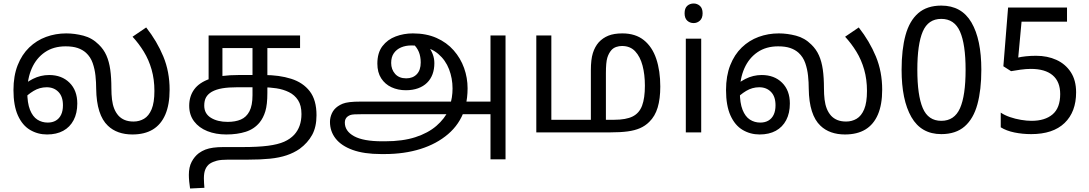

<svg xmlns="http://www.w3.org/2000/svg" viewBox="-20 -757 6230 1098"><path d="M249 12Q196 12 152 -14Q108 -40 82.5 -96.5Q57 -153 57 -242Q57 -323 81 -384Q105 -445 147 -485.5Q189 -526 243.5 -546Q298 -566 359 -566Q407 -566 457 -553Q507 -540 545 -502Q573 -475 588.5 -440Q604 -405 610.5 -359Q617 -313 617 -252Q617 -217 620.5 -188Q624 -159 633 -136Q642 -113 658 -95Q673 -79 694 -70.5Q715 -62 744 -62Q777 -62 804 -78Q831 -94 847 -132Q863 -170 863 -237Q863 -303 847 -359Q831 -415 802.5 -461.5Q774 -508 738 -547L816 -600Q878 -521 914 -434Q950 -347 950 -244Q950 -159 925.5 -102Q901 -45 854 -16.5Q807 12 737 12Q694 12 658.5 -0.5Q623 -13 597 -38Q565 -68 548 -121Q531 -174 530 -250Q530 -286 526 -324Q522 -362 510 -396.5Q498 -431 472 -455Q452 -473 424 -482.5Q396 -492 355 -492Q286 -492 237 -458.5Q188 -425 162 -366.5Q136 -308 136 -232Q136 -168 151.5 -129Q167 -90 193.5 -73Q220 -56 253 -56Q280 -56 299.5 -67.5Q319 -79 329.5 -101Q340 -123 340 -155Q340 -205 314 -231.5Q288 -258 247 -258Q207 -258 172 -237Q137 -216 108 -184L93 -248Q123 -283 167.5 -305.5Q212 -328 261 -328Q333 -328 377.5 -284Q422 -240 422 -165Q422 -110 401 -70Q380 -30 341.5 -9Q303 12 249 12Z M1274 12Q1214 12 1166 -7Q1118 -26 1090 -63Q1062 -100 1062 -152Q1062 -206 1090.5 -245.5Q1119 -285 1181 -306.5Q1243 -328 1345 -328H1490Q1577 -328 1645 -306.5Q1713 -285 1751.5 -235Q1790 -185 1790 -98Q1790 -31 1765 14.5Q1740 60 1694 94Q1661 117 1619.5 131Q1578 145 1524 150.5Q1470 156 1398 156H1285Q1243 156 1220 162Q1197 168 1180 179Q1164 190 1155 210Q1146 230 1146 263Q1146 278 1147 291.5Q1148 305 1149 317L1067 321Q1064 303 1062 281.5Q1060 260 1060 243Q1060 199 1076 168.5Q1092 138 1117 119Q1135 106 1154.5 98.5Q1174 91 1199.5 87.5Q1225 84 1258 84H1367Q1456 84 1513 76.5Q1570 69 1605 53.5Q1640 38 1663 13Q1683 -9 1693.5 -38.5Q1704 -68 1704 -105Q1704 -154 1684.5 -184Q1665 -214 1632.5 -230Q1600 -246 1560.5 -252Q1521 -258 1480 -258H1338Q1287 -258 1251.5 -252Q1216 -246 1191 -232Q1169 -219 1158.5 -200.5Q1148 -182 1148 -153Q1148 -107 1186 -83.5Q1224 -60 1282 -60Q1326 -60 1357.5 -73.5Q1389 -87 1406.5 -120.5Q1424 -154 1424 -213V-482H1252V-302L1173 -286V-554H1696V-482H1509V-226Q1509 -159 1497.5 -121Q1486 -83 1465 -57Q1434 -19 1385.5 -3.5Q1337 12 1274 12Z M2159 124Q2062 124 1997 100.5Q1932 77 1899.5 35.5Q1867 -6 1867 -60Q1867 -85 1878 -109Q1889 -133 1912 -149Q1925 -158 1940 -164Q1955 -170 1979.5 -173Q2004 -176 2044 -176H2791L2794 -104H2055Q2024 -104 2007.5 -103Q1991 -102 1983 -99Q1975 -96 1967 -90Q1952 -78 1952 -56Q1952 -7 2005 22Q2058 51 2165 51H2182Q2283 51 2355.5 27.5Q2428 4 2475.5 -37Q2523 -78 2547 -130L2551 -149Q2560 -174 2564 -199.5Q2568 -225 2568 -251Q2568 -309 2548 -361Q2528 -413 2486.5 -448.5Q2445 -484 2380 -494Q2367 -496 2355.5 -496.5Q2344 -497 2331 -497Q2300 -497 2274 -486Q2248 -475 2232.5 -453Q2217 -431 2217 -397Q2217 -360 2239.5 -334.5Q2262 -309 2303 -309Q2341 -309 2363.5 -332.5Q2386 -356 2386 -400Q2386 -433 2375.5 -459.5Q2365 -486 2339 -510L2396 -527Q2414 -512 2429.5 -492Q2445 -472 2454.5 -447.5Q2464 -423 2464 -396Q2464 -361 2453.5 -332.5Q2443 -304 2422 -283.5Q2401 -263 2370.5 -252Q2340 -241 2301 -241Q2256 -241 2219 -258Q2182 -275 2160 -309Q2138 -343 2138 -393Q2138 -455 2167 -493Q2196 -531 2242.5 -548.5Q2289 -566 2341 -566Q2418 -566 2476.5 -540Q2535 -514 2574.5 -469Q2614 -424 2634 -368Q2654 -312 2654 -252Q2654 -225 2651 -199.5Q2648 -174 2642 -150L2636 -128Q2608 -46 2542.5 10Q2477 66 2384.5 95Q2292 124 2180 124ZM2785 154V-554H2871V154Z M3539 -566Q3614 -566 3662 -527.5Q3710 -489 3733 -420.5Q3756 -352 3756 -262Q3756 -192 3741 -142Q3726 -92 3693 -60Q3670 -37 3640 -24Q3610 -11 3569.5 -5.5Q3529 0 3471 0H3047V-554H3133V-72H3359V-355Q3359 -417 3370.5 -453.5Q3382 -490 3404 -515Q3427 -540 3459 -553Q3491 -566 3539 -566ZM3537 -494Q3520 -494 3504 -488.5Q3488 -483 3477 -471Q3461 -453 3453 -426.5Q3445 -400 3445 -338V-72H3492Q3560 -72 3598 -91Q3636 -110 3652 -153Q3668 -196 3668 -267Q3668 -331 3654.5 -382Q3641 -433 3612.5 -463.5Q3584 -494 3537 -494Z M3990 -536V0H3902V-536ZM3947 -737Q3967 -737 3982.5 -723.5Q3998 -710 3998 -681Q3998 -653 3982.5 -639Q3967 -625 3947 -625Q3925 -625 3910 -639Q3895 -653 3895 -681Q3895 -710 3910 -723.5Q3925 -737 3947 -737Z M4324 12Q4271 12 4227 -14Q4183 -40 4157.5 -96.5Q4132 -153 4132 -242Q4132 -323 4156 -384Q4180 -445 4222 -485.5Q4264 -526 4318.5 -546Q4373 -566 4434 -566Q4482 -566 4532 -553Q4582 -540 4620 -502Q4648 -475 4663.5 -440Q4679 -405 4685.5 -359Q4692 -313 4692 -252Q4692 -217 4695.5 -188Q4699 -159 4708 -136Q4717 -113 4733 -95Q4748 -79 4769 -70.5Q4790 -62 4819 -62Q4852 -62 4879 -78Q4906 -94 4922 -132Q4938 -170 4938 -237Q4938 -303 4922 -359Q4906 -415 4877.5 -461.5Q4849 -508 4813 -547L4891 -600Q4953 -521 4989 -434Q5025 -347 5025 -244Q5025 -159 5000.5 -102Q4976 -45 4929 -16.5Q4882 12 4812 12Q4769 12 4733.5 -0.5Q4698 -13 4672 -38Q4640 -68 4623 -121Q4606 -174 4605 -250Q4605 -286 4601 -324Q4597 -362 4585 -396.5Q4573 -431 4547 -455Q4527 -473 4499 -482.5Q4471 -492 4430 -492Q4361 -492 4312 -458.5Q4263 -425 4237 -366.5Q4211 -308 4211 -232Q4211 -168 4226.5 -129Q4242 -90 4268.5 -73Q4295 -56 4328 -56Q4355 -56 4374.5 -67.5Q4394 -79 4404.5 -101Q4415 -123 4415 -155Q4415 -205 4389 -231.5Q4363 -258 4322 -258Q4282 -258 4247 -237Q4212 -216 4183 -184L4168 -248Q4198 -283 4242.5 -305.5Q4287 -328 4336 -328Q4408 -328 4452.5 -284Q4497 -240 4497 -165Q4497 -110 4476 -70Q4455 -30 4416.5 -9Q4378 12 4324 12Z M5363 10Q5248 10 5192 -87.5Q5136 -185 5136 -358Q5136 -474 5158.5 -556Q5181 -638 5231 -681.5Q5281 -725 5363 -725Q5479 -725 5535.5 -628.5Q5592 -532 5592 -358Q5592 -243 5569.5 -160.5Q5547 -78 5496.5 -34Q5446 10 5363 10ZM5363 -66Q5438 -66 5470 -138Q5502 -210 5502 -358Q5502 -504 5470 -576.5Q5438 -649 5363 -649Q5288 -649 5257 -576.5Q5226 -504 5226 -358Q5226 -212 5257 -139Q5288 -66 5363 -66Z M5877 10Q5827 10 5781 0.5Q5735 -9 5703 -29V-113Q5725 -98 5755.5 -87.5Q5786 -77 5819 -71.5Q5852 -66 5879 -66Q5956 -66 5999.5 -103Q6043 -140 6043 -219Q6043 -290 6000 -326.5Q5957 -363 5875 -363Q5849 -363 5815.5 -358.5Q5782 -354 5762 -350L5718 -378L5745 -714H6082V-633H5822L5803 -428Q5819 -432 5846.5 -435Q5874 -438 5905 -438Q5970 -438 6021.5 -414.5Q6073 -391 6103.5 -344.5Q6134 -298 6134 -229Q6134 -117 6068 -53.5Q6002 10 5877 10Z"/></svg>

Font: ltamil05
Style: Book
Weight: 400
Designer: Jelle Bosma - Monotype Design Team
Foundry: Monotype Imaging Inc.
Version: Version 2.003